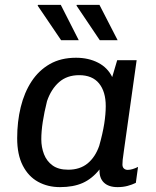

<svg xmlns="http://www.w3.org/2000/svg" viewBox="-20 -758 640 788"><path d="M226.2 10Q176 10 136.2 -11.9Q96.5 -33.8 73.5 -78.5Q50.5 -123.2 50.5 -190.8Q50.5 -258.8 65.1 -318.6Q79.8 -378.5 109.5 -423.9Q139.2 -469.2 184.5 -495.1Q229.8 -521 292 -521Q343 -521 382.4 -500.8Q421.8 -480.5 440.5 -441.8L461 -511H540.8L488.5 -139.2Q484.5 -113 483.5 -101.8Q482.5 -90.5 482.5 -82.8Q482.5 -72 488.6 -66.4Q494.8 -60.8 504 -60.8Q513.5 -60.8 524.6 -64.1Q535.8 -67.5 546.5 -73L537.5 -7.5Q522 0 503.4 5Q484.8 10 462.5 10Q425.5 10 406.1 -9Q386.8 -28 388.5 -62.5Q357.8 -24.2 319.4 -7.1Q281 10 226.2 10ZM259.8 -61.5Q308.2 -61.5 339.8 -87.5Q371.2 -113.5 387.2 -159.5Q401.5 -210.2 407.8 -250.1Q414 -290 414 -322.5Q414 -382 386.4 -415.8Q358.8 -449.5 304.8 -449.5Q255 -449.5 222.4 -420.9Q189.8 -392.2 173 -343Q161.5 -297 155.5 -257.8Q149.5 -218.5 149.5 -186.5Q149.5 -153.8 160.6 -125Q171.8 -96.2 195.9 -78.9Q220 -61.5 259.8 -61.5ZM389.5 -593 294 -735 295 -738H388.2L462.8 -593ZM230.8 -593 134.5 -735 136.2 -738H229.5L303.2 -593Z"/></svg>

Font: Chivo Mono Medium
Style: Italic
Weight: 500
Italic angle: -8.05°
Monospace: yes
Designer: Hector Gatti
Foundry: Omnibus-Type
Version: Version 1.008